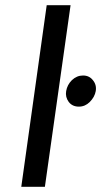

<svg xmlns="http://www.w3.org/2000/svg" viewBox="-20 -720 390 740"><path d="M160 -700 62 0H153L252 -700ZM349 -369Q353 -393 338 -411Q324 -429 300 -429Q276 -429 257 -411Q239 -393 235 -369Q231 -346 245 -327Q259 -309 284 -309Q308 -309 326 -327Q345 -346 349 -369Z"/></svg>

Font: Unageo
Style: Medium-Italic
Weight: 500
Designer: Richard Sepsi
Foundry: Richard Sepsi
Version: Version 2.000